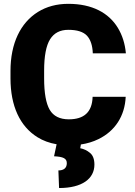

<svg xmlns="http://www.w3.org/2000/svg" viewBox="-20 -741 696 992"><path d="M259.3 66.4C306.2 68.8 325.2 77.1 325.2 102.1C325.2 128.9 307.1 139.6 281.7 139.6L285.2 230.5C404.8 230.5 467.8 182.1 467.8 109.4C467.8 81.5 460 61 444.8 48.8C429.7 36.1 412.6 28.3 394.5 24.9L397.9 5.4C431.2 0.5 461.4 -8.8 488.3 -22C574.2 -63.5 625 -141.6 629.4 -240.7H458.5C456.1 -160.6 413.1 -124.5 335.4 -124.5C289.1 -124.5 255.9 -141.1 236.8 -173.8C217.8 -206.5 208 -260.3 208 -335.9V-375.5C208 -451.2 218.3 -505.4 238.8 -538.1C259.3 -570.8 290.5 -586.9 333 -586.9C378.4 -586.9 410.6 -576.7 429.7 -556.2C448.2 -535.6 458 -505.4 459.5 -465.3H630.4C626 -514.6 612.3 -558.6 588.9 -597.2C542 -674.3 456.5 -721.2 333 -721.2C272.9 -721.2 220.7 -707 175.8 -679.2C85.9 -623 34.2 -517.1 34.2 -374.5V-335.9C34.2 -193.4 83 -88.4 173.3 -32.2C202.1 -14.2 235.4 -2 272.5 4.4Z"/></svg>

Font: Vazirmatn Black
Style: Regular
Weight: 900
Designer: Saber Rastikerdar
Foundry: Saber Rastikerdar
Version: Version 33.003